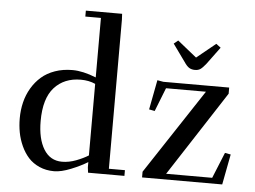

<svg xmlns="http://www.w3.org/2000/svg" viewBox="-52 -795 1153 868"><g transform="rotate(5 525.0 -361.0)"><path d="M47.9 -217.8Q47.9 -255.9 56.4 -290.8Q64.9 -325.7 82.8 -356Q100.6 -386.2 126 -408.4Q151.4 -430.7 187.5 -443.4Q223.6 -456.1 267.1 -456.1Q314 -456.1 374 -432.1V-702.1H303.2V-729H467.8L469.2 -702.1V-25.9H542V0H377L374 -23.9V-47.9Q343.3 -28.8 299.1 -11Q254.9 6.8 223.1 6.8Q186 6.8 156 -6.6Q126 -20 106.2 -42Q86.4 -64 73 -93.5Q59.6 -123 53.7 -154.1Q47.9 -185.1 47.9 -217.8ZM143.1 -213.9Q143.1 -133.8 172.1 -86.4Q201.2 -39.1 254.9 -39.1Q286.6 -39.1 319.1 -51.5Q351.6 -64 374 -78.1V-402.8Q345.2 -416 308.1 -416Q232.9 -416 188 -366.5Q143.1 -316.9 143.1 -213.9ZM622.1 0V-25.9L876 -411.1H694.8L652.8 -304.2L627 -309.1L652.8 -443.8L680.2 -439H979V-411.1L729 -25.9H938L985.8 -143.1L1012.2 -138.2L985.8 0ZM711.9 -615.2 731 -630.9 817.9 -561 903.8 -630.9 924.8 -615.2 867.2 -537.1Q852.5 -518.6 842.5 -511.7Q832.5 -504.9 817.9 -504.9Q802.2 -504.9 791.3 -511.7Q780.3 -518.6 768.1 -537.1Z"/></g></svg>

Font: Dehuti Alt
Style: Bold
Weight: 700
Version: Version 1.2